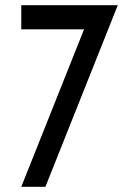

<svg xmlns="http://www.w3.org/2000/svg" viewBox="-20 -720 506 740"><path d="M62 0 304 -607H62V-700H434L155 0Z"/></svg>

Font: Odibee Sans
Style: Regular
Weight: 400
Designer: James Barnard - Barnard Co. Limited
Version: Version 2.001; ttfautohint (v1.8.3)